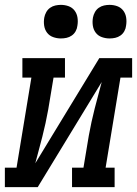

<svg xmlns="http://www.w3.org/2000/svg" viewBox="-44 -769 564 789"><path d="M-24 0V-80H24L85 -450H48V-530H223V-450H176L154 -318Q149 -290 143 -262.5Q137 -235 130 -207.5Q123 -180 115.5 -152.5Q108 -125 101 -98L364 -530H499V-450H451L390 -80H427V0H252V-80H299L321 -212Q326 -240 332 -267.5Q338 -295 345 -322.5Q352 -350 359.5 -377.5Q367 -405 374 -432L111 0ZM406 -611Q390 -611 374.5 -616.5Q359 -622 349.5 -634.5Q340 -647 337.5 -663.5Q335 -680 338 -697Q340 -708 346 -719Q352 -730 362 -737Q372 -744 383.5 -746.5Q395 -749 406 -749Q423 -749 438 -743.5Q453 -738 462.5 -725.5Q472 -713 474.5 -696.5Q477 -680 474 -663Q473 -652 467 -641Q461 -630 451 -623Q441 -616 429.5 -613.5Q418 -611 406 -611ZM206 -611Q190 -611 174.5 -616.5Q159 -622 149.5 -634.5Q140 -647 137.5 -663.5Q135 -680 138 -697Q140 -708 146 -719Q152 -730 162 -737Q172 -744 183.5 -746.5Q195 -749 206 -749Q223 -749 238 -743.5Q253 -738 262.5 -725.5Q272 -713 274.5 -696.5Q277 -680 274 -663Q273 -652 267 -641Q261 -630 251 -623Q241 -616 229.5 -613.5Q218 -611 206 -611Z"/></svg>

Font: Iosevka Slab Medium Oblique
Style: Regular
Weight: 500
Italic angle: -9°
Monospace: yes
Designer: Belleve Invis
Foundry: Belleve Invis
Version: Version 11.1.1; ttfautohint (v1.8.3)